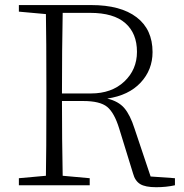

<svg xmlns="http://www.w3.org/2000/svg" viewBox="-20 -743 739 770"><path d="M228.5 -368.2H344.7Q427.7 -368.2 478.5 -416Q529.3 -463.9 529.3 -535.2Q529.3 -609.4 482.4 -650.4Q435.5 -691.4 341.8 -691.4H231.4Q228.5 -546.9 228.5 -368.2ZM584 -35.2 681.6 -28.3V0Q646.5 7.8 606.4 7.8Q562.5 7.8 542 -4.9Q521.5 -17.6 513.7 -46.9L458 -227.5Q438.5 -291 409.7 -314.5Q380.9 -337.9 313.5 -337.9H228.5Q228.5 -181.6 231.4 -38.1L339.8 -28.3V0H55.7V-28.3L164.1 -38.1Q166 -134.8 166 -333V-389.6Q166 -588.9 164.1 -686.5L55.7 -696.3V-722.7H345.7Q463.9 -722.7 527.8 -673.8Q591.8 -625 591.8 -534.2Q591.8 -462.9 543.9 -411.6Q496.1 -360.4 410.2 -347.7Q455.1 -336.9 478.5 -309.6Q502 -282.2 519.5 -227.5Z"/></svg>

Font: GenYoMin TW TTF ExtraLight
Style: Regular
Weight: 250
Version: Version 1.300